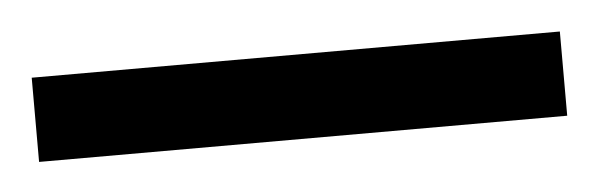

<svg xmlns="http://www.w3.org/2000/svg" viewBox="-28 -857 417 134"><g transform="rotate(-5 181.0 -789.5)"><path d="M-4 -760V-819H366V-760Z"/></g></svg>

Font: Noto Serif Khmer ExtraCondensed
Style: Regular
Weight: 400
Width: 2
Designer: Danh Hong and the Monotype Design Team
Foundry: Monotype Imaging Inc.
Version: Version 2.004; ttfautohint (v1.8.4.7-5d5b)